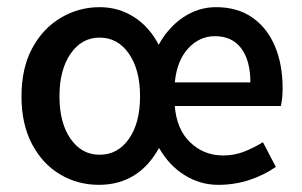

<svg xmlns="http://www.w3.org/2000/svg" viewBox="-20 -505 844 536"><path d="M256 11Q197 11 148 -18Q99 -47 69.5 -102.5Q40 -158 40 -236Q40 -315 70 -370.5Q100 -426 150 -455.5Q200 -485 258 -485Q311 -485 354 -457.5Q397 -430 423 -380Q450 -429 492 -457Q534 -485 583 -485Q643 -485 684.5 -456Q726 -427 747.5 -376Q769 -325 769 -259Q769 -243 767.5 -230Q766 -217 764 -209H468Q473 -144 511 -107.5Q549 -71 603 -71Q634 -71 661 -81.5Q688 -92 714 -108L750 -39Q717 -16 676 -2.5Q635 11 589 11Q539 11 495.5 -16Q452 -43 424 -92Q367 11 256 11ZM258 -73Q309 -73 340 -117.5Q371 -162 371 -236Q371 -310 340 -355Q309 -400 258 -400Q208 -400 177 -355Q146 -310 146 -236Q146 -162 177 -117.5Q208 -73 258 -73ZM468 -275H679Q679 -336 653.5 -370Q628 -404 580 -404Q537 -404 505.5 -370Q474 -336 468 -275Z"/></svg>

Font: Narnoor Medium
Style: Regular
Weight: 500
Designer: S. Sridhar Murthy
Foundry: SIL International
Version: Version 3.000